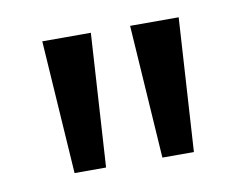

<svg xmlns="http://www.w3.org/2000/svg" viewBox="-43 -768 464 366"><g transform="rotate(-10 189.5 -585.0)"><path d="M152 -714 136 -456H75L58 -714ZM322 -714 306 -456H245L228 -714Z"/></g></svg>

Font: Noto Sans Lao ExtraCondensed
Style: Regular
Weight: 400
Width: 2
Designer: Monotype Design Team
Foundry: Monotype Imaging Inc.
Version: Version 2.003; ttfautohint (v1.8.4.7-5d5b)